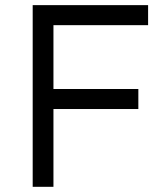

<svg xmlns="http://www.w3.org/2000/svg" viewBox="-20 -720 603 740"><path d="M106 0V-700.2H550.8V-623H186V-377H513.2V-299.8H186V0Z"/></svg>

Font: Montserrat Light
Style: Regular
Weight: 300
Designer: Julieta Ulanovsky
Foundry: Julieta Ulanovsky
Version: Version 1.000;PS 002.000;hotconv 1.0.70;makeotf.lib2.5.58329